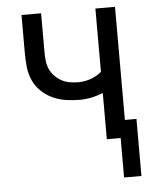

<svg xmlns="http://www.w3.org/2000/svg" viewBox="-50 -562 600 761"><g transform="rotate(-5 250.0 -181.5)"><path d="M413 157V0H358V-184Q336 -175 312.5 -170Q289 -165 266 -165Q238 -165 210.5 -169Q183 -173 158 -184.5Q133 -196 112.5 -215.5Q92 -235 81 -260Q70 -285 67 -312.5Q64 -340 64 -368V-520H142V-368Q142 -351 143.5 -333.5Q145 -316 152 -299.5Q159 -283 171 -270.5Q183 -258 198 -249.5Q213 -241 230.5 -238Q248 -235 266 -235Q291 -235 315 -243.5Q339 -252 358 -268V-520H436V-70H482V157Z"/></g></svg>

Font: Huly
Style: Regular
Weight: 400
Designer: Belleve Invis
Foundry: Belleve Invis
Version: Version 33.2.5; ttfautohint (v1.8.4)